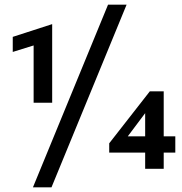

<svg xmlns="http://www.w3.org/2000/svg" viewBox="-20 -728 786 828"><path d="M205 -624V-285H125V-532L35 -504V-569ZM446 -708H526L202 80H122ZM606 0V-70H451V-110L626 -334H686V-140H736V-70H686V0ZM606 -140V-240L531 -140Z"/></svg>

Font: Madhuban Bold
Style: Regular
Weight: 700
Designer: jaikishan Patel
Foundry: MagicType
Version: Version 1.000